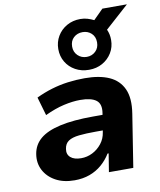

<svg xmlns="http://www.w3.org/2000/svg" viewBox="-94 -939 852 1024"><g transform="rotate(-10 332.0 -427.0)"><path d="M227 11Q167 11 124.5 -12.5Q82 -36 61.5 -75.5Q41 -115 49 -163Q57 -212 94.5 -243.5Q132 -275 203.5 -291Q275 -307 382 -307H455L443 -225H382Q329 -225 291.5 -221Q254 -217 234 -203.5Q214 -190 210 -162Q205 -133 224.5 -116Q244 -99 282 -99Q314 -99 343 -113.5Q372 -128 393 -154.5Q414 -181 419 -216L435 -316Q443 -365 416 -385.5Q389 -406 329 -406Q289 -406 240.5 -395Q192 -384 137 -358L108 -458Q150 -478 193 -491Q236 -504 281 -510Q326 -516 373 -516Q453 -516 505.5 -492.5Q558 -469 581 -418.5Q604 -368 591 -286L546 0H414L430 -99H424Q404 -66 375 -41Q346 -16 309 -2.5Q272 11 227 11ZM405 -556Q364 -556 331.5 -574Q299 -592 280.5 -623Q262 -654 262 -693Q262 -731 280.5 -762.5Q299 -794 331.5 -812.5Q364 -831 405 -831Q426 -831 444 -825.5Q462 -820 478 -812L531 -865H664L536 -750Q542 -737 545 -723Q548 -709 548 -693Q548 -654 529 -623Q510 -592 478 -574Q446 -556 405 -556ZM405 -626Q433 -626 452.5 -644.5Q472 -663 472 -693Q472 -724 452.5 -742Q433 -760 405 -760Q376 -760 356.5 -742Q337 -724 337 -693Q337 -664 356.5 -645Q376 -626 405 -626Z"/></g></svg>

Font: Nunito Sans 6pt ExtraBold
Style: Italic
Weight: 800
Italic angle: -9°
Version: Version 3.101;gftools[0.9.27]